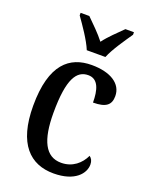

<svg xmlns="http://www.w3.org/2000/svg" viewBox="-145 -843 726 930"><g transform="rotate(20 218.0 -378.0)"><path d="M196 -606H292C310 -651 355 -715 381 -753V-766H337C308 -737 269 -701 244 -667C218 -701 180 -737 151 -766H106V-753C133 -715 178 -651 196 -606ZM248 10C359 10 402 -46 402 -91C402 -110 395 -122 384 -130C364 -87 324 -51 265 -51C184 -51 148 -125 148 -266C148 -443 186 -495 245 -495C297 -495 311 -442 311 -378C378 -378 402 -399 402 -444C402 -508 341 -547 244 -547C131 -547 44 -480 44 -265C44 -68 128 10 248 10Z"/></g></svg>

Font: Noto Serif Condensed Medium
Style: Regular
Weight: 500
Width: 3
Designer: Monotype Design Team
Foundry: Monotype Imaging Inc.
Version: Version 2.015